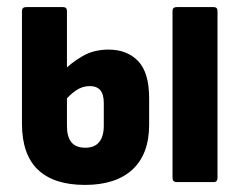

<svg xmlns="http://www.w3.org/2000/svg" viewBox="-20 -514 676 542"><path d="M220 8Q132 8 87 -35Q42 -78 42 -165V-483Q42 -494 54 -494H158Q169 -494 169 -483V-158Q169 -128 181.5 -112.5Q194 -97 221 -97Q247 -97 260 -113Q273 -129 273 -159V-223Q273 -248 263 -259.5Q253 -271 233 -271Q212 -271 193.5 -258Q175 -245 160 -226L158 -313Q181 -337 213 -355.5Q245 -374 286 -374Q339 -374 370 -341.5Q401 -309 401 -237V-162Q401 -79 354 -35.5Q307 8 220 8ZM479 0Q467 0 467 -12V-483Q467 -494 479 -494H583Q594 -494 594 -483V-12Q594 0 583 0Z"/></svg>

Font: Sofia Sans Condensed ExtraBold
Style: Regular
Weight: 800
Designer: Botio Nikoltchev, Ani Petrova
Foundry: lettersoup
Version: Version 4.101